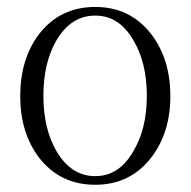

<svg xmlns="http://www.w3.org/2000/svg" viewBox="-20 -504 540 542"><path d="M249 -484.4Q149.4 -484.4 89.8 -407.2Q37.1 -336.9 37.1 -232.4Q37.1 -129.9 89.8 -59.6Q149.4 17.6 249 17.6Q347.7 17.6 407.2 -59.6Q460.9 -129.9 460.9 -232.4Q460.9 -336.9 407.2 -407.2Q347.7 -484.4 249 -484.4ZM249 -460Q316.4 -460 356.4 -390.6Q394.5 -327.1 394.5 -233.4Q394.5 -140.6 356.4 -77.1Q316.4 -6.8 249 -6.8Q180.7 -6.8 139.6 -77.1Q102.5 -140.6 102.5 -233.4Q102.5 -327.1 139.6 -390.6Q180.7 -460 249 -460Z"/></svg>

Font: Batang
Style: Regular
Weight: 400
Version: Version 2.21